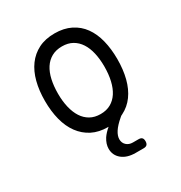

<svg xmlns="http://www.w3.org/2000/svg" viewBox="-177 -686 955 1014"><g transform="rotate(-30 300.0 -179.5)"><path d="M300 10Q244 10 203 -11Q162 -32 134 -70Q106 -108 92.5 -160.5Q79 -213 79 -276Q79 -339 92.5 -391Q106 -443 133.5 -480.5Q161 -518 202.5 -539Q244 -560 301 -560Q357 -560 399 -539Q441 -518 468 -480.5Q495 -443 508 -391Q521 -339 521 -277Q521 -213 507.5 -160.5Q494 -108 466.5 -70Q439 -32 397 -11L389 -7L382 -1Q349 27 333.5 51Q318 75 318 96Q318 118 333 132Q348 146 372 146H406Q420 146 426.5 152.5Q433 159 433 173Q433 187 426.5 194Q420 201 406 201H357Q305 201 274.5 176Q244 151 244 111Q244 82 263 52Q277 31 302 10ZM300 -69Q336 -69 362.5 -84Q389 -99 406.5 -126Q424 -153 433 -191.5Q442 -230 442 -277Q442 -322 433.5 -359.5Q425 -397 407.5 -424Q390 -451 363.5 -466Q337 -481 300.5 -481Q264 -481 237 -466Q210 -451 192.5 -424Q175 -397 166.5 -359Q158 -321 158 -275Q158 -229 167 -191Q176 -153 193.5 -126Q211 -99 237.5 -84Q264 -69 300 -69Z"/></g></svg>

Font: Maple Mono NL Light
Style: Regular
Weight: 300
Monospace: yes
Designer: subframe7536
Version: Version 7.000